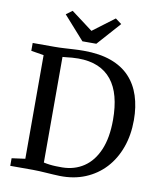

<svg xmlns="http://www.w3.org/2000/svg" viewBox="-103 -1052 949 1142"><g transform="rotate(10 372.0 -481.5)"><path d="M336 8Q317.5 7.5 296.5 6.2Q275.5 5 254 3.5Q232.5 2 212 1Q191.5 0 173 0H36.5V-46L117.5 -57V-683L41 -695.5V-743H172Q202 -743 231.2 -744.8Q260.5 -746.5 289.5 -748.2Q318.5 -750 348.5 -750Q444.5 -750 513.8 -725Q583 -700 627 -653.2Q671 -606.5 692.2 -541Q713.5 -475.5 713.5 -395Q713.5 -304.5 686.5 -229.8Q659.5 -155 609.8 -101.2Q560 -47.5 490.8 -18.8Q421.5 10 336 8ZM342.5 -44.5Q416.5 -45.5 472.5 -83Q528.5 -120.5 559.8 -193.8Q591 -267 591 -375.5Q591 -453.5 575 -513.8Q559 -574 526 -615.2Q493 -656.5 442.8 -677.8Q392.5 -699 324.5 -699Q304.5 -699 286.8 -697.5Q269 -696 254.8 -694.2Q240.5 -692.5 230 -692V-54Q248.5 -50 267 -47.8Q285.5 -45.5 304.5 -45Q323.5 -44.5 342.5 -44.5ZM330.5 -804 205 -945 242 -972.5 372.5 -874.5 503 -972.5 540 -945 414.5 -804Z"/></g></svg>

Font: Merriweather 36pt Medium
Style: Regular
Weight: 500
Version: Version 2.100